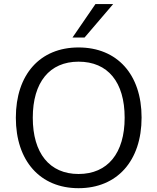

<svg xmlns="http://www.w3.org/2000/svg" viewBox="-20 -939 792 967"><path d="M375.5 8.8C569.6 8.8 693.1 -128.4 693.1 -347.1C693.1 -563.7 570.6 -700 375.5 -700C181.4 -700 59.8 -563.7 59.8 -346.1C59.8 -128.4 182.4 8.8 375.5 8.8ZM375.5 -62.7C229.4 -62.7 145.1 -167.6 145.1 -346.1C145.1 -524.5 229.4 -628.4 375.5 -628.4C523.5 -628.4 607.8 -525.5 607.8 -346.1C607.8 -167.6 522.5 -62.7 375.5 -62.7ZM345.1 -750H405.9L550 -918.6H460.8Z"/></svg>

Font: LL Pando Sans
Style: Regular
Weight: 400
Designer: Joshua Smith
Foundry: Joshua Smith
Version: Version 1.000;Glyphs 3.2.1 (3258)